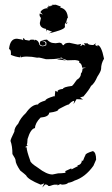

<svg xmlns="http://www.w3.org/2000/svg" viewBox="-20 -642 484 830"><path d="M194.8 162.1H189.5Q185.1 155.3 175.3 155.3L162.6 168.5L171.4 150.4Q160.6 155.3 155.8 156.2Q100.6 133.8 92.8 116.2Q86.9 110.4 67.4 95.2Q47.4 65.4 47.4 51.8Q47.4 44.4 33.7 23.9Q33.7 -10.7 25.4 -32.7Q25.4 -39.6 42 -72.8Q42 -90.3 58.6 -107.4Q68.4 -131.8 91.8 -153.3Q117.2 -190.4 144.5 -190.4Q146.5 -198.7 176.3 -207.5Q177.2 -215.8 214.8 -226.6L216.3 -223.6L219.2 -249.5L231.9 -243.2L228.5 -247.1Q229 -254.9 252.4 -257.8Q252.4 -265.6 291 -270.5Q295.9 -273.4 312 -296.9Q330.1 -307.1 330.1 -324.7Q335.9 -329.6 336.9 -345.7L352.5 -349.6H335Q334.5 -366.2 321.3 -372.6L323.2 -377.9Q315.9 -381.3 304.7 -382.3Q286.6 -382.3 270 -381.3Q255.4 -388.2 251 -388.2L245.1 -393.6Q232.4 -386.2 192.4 -386.2H178.2Q151.9 -393.1 148.9 -393.1L140.1 -392.6Q118.2 -397.5 95.7 -397.5Q86.4 -397.5 77.6 -396L71.3 -394H70.3V-402.8L67.4 -394Q47.4 -396 26.9 -404.8L27.3 -412.1Q27.3 -428.7 19 -429.7Q23.4 -474.6 52.2 -474.6H53.7Q77.6 -471.7 79.1 -468.3L80.6 -467.8L79.1 -475.6L83.5 -476.6L87.9 -469.7L107.4 -466.3Q107.9 -470.7 118.7 -470.7L127 -470.2L128.9 -465.3L129.9 -470.2Q146.5 -468.8 150.4 -448.7Q154.3 -442.9 165 -441.9Q167.5 -441.9 179.7 -446.3L180.7 -457Q178.7 -464.8 157.2 -468.3L183.1 -470.7Q196.8 -457.5 207 -456.5L220.2 -455.1L237.3 -457.5Q249.5 -455.6 250.5 -447.3L256.3 -446.8Q258.8 -457 280.3 -457Q285.6 -456.5 316.4 -449.2L330.6 -452.1L327.1 -442.9H327.6Q332.5 -442.9 335.4 -449.2L349.1 -445.3L342.3 -454.6H359.4Q359.9 -447.8 383.3 -447.3L394.5 -455.1L391.1 -447.3L402.8 -441.4L400.4 -447.3Q418 -447.3 429.7 -388.2Q417 -367.7 417 -343.8Q416.5 -334 400.9 -310.5Q388.2 -280.8 373.5 -270.5Q365.2 -253.4 340.8 -225.1L326.2 -220.7L338.9 -211.9L311 -213.4L297.9 -191.9L300.8 -206.1Q291.5 -206.1 277.3 -190.4Q271 -190.4 232.9 -169.9Q232.9 -159.7 192.9 -154.8Q190.9 -136.7 155.3 -133.8Q131.8 -109.9 131.3 -88.4Q112.3 -85.4 99.1 -41Q98.6 -20.5 95.2 -14.6L100.6 -13.7L88.4 -5.9L95.2 -4.9Q95.2 9.8 110.8 52.7Q110.8 62 144.5 83.5Q181.6 112.3 207 112.3L231 107.4Q246.1 107.4 263.2 105L262.2 97.7L288.1 85.9L289.1 90.3L317.4 75.7L313.5 73.7Q333.5 69.3 334 50.8L338.4 54.2Q343.8 39.1 349.6 27.8Q349.6 21 381.3 11.2Q395.5 16.1 395.5 47.9L383.8 74.7Q348.6 124 302.2 138.7Q290 146 274.4 148.4Q269 155.8 248 156.2L240.7 153.8L228 159.7L229.5 156.2H215.3Q211.9 156.2 194.8 162.1ZM265.6 -380.4 226.6 -385.7 243.2 -390.1ZM163.6 -444.3Q160.2 -444.8 156.2 -447.5Q152.3 -450.2 152.3 -452.6Q152.3 -464.8 158.2 -464.8Q177.2 -464.8 177.2 -451.2Q177.2 -448.2 171.9 -446.3Q166.5 -444.3 163.6 -444.3ZM179 -517Q152.2 -521.4 152.2 -542.9L157 -564Q150.9 -571.4 150.9 -578.5L151.8 -583.8L164.9 -578.9L154.4 -589.9Q163.2 -604.4 183 -606.6L185.2 -604L184.7 -612.8L188.7 -610.1L190.4 -618.5L195.7 -613.6Q197.5 -613.6 197.9 -616.7L203.2 -618L207.1 -615.4L204.1 -621.1L221.6 -621.5L243.2 -613.6L239.7 -609.7Q271.7 -603.1 273.5 -563.1L270.9 -564L266 -545.1L267.3 -542.9L273.1 -545.5Q268.2 -538.9 266 -538.9Q263.8 -538.9 262.9 -545.1Q260.3 -540.2 260.3 -533.7L260.7 -526.2Q260.7 -513.9 190.4 -497.6L204.9 -505.1L182.5 -513.4L181.2 -504.7Z"/></svg>

Font: Truetypewriter PolyglOTT
Style: Regular
Weight: 400
Designer: Sergey Beatoff a.k.a. Sam_T
Version: Version 3.76